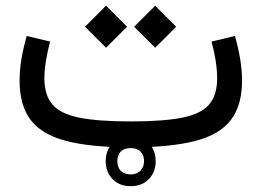

<svg xmlns="http://www.w3.org/2000/svg" viewBox="-20 -511 907 666"><path d="M433.3 2.7Q456.1 2.7 467.9 15.3Q479.7 27.8 479.7 47.9Q479.7 67.9 467.3 80.9Q454.8 94 433.3 94Q410.9 94 398.9 81.4Q387 68.8 387 47.9Q387 26.9 398.8 14.8Q410.6 2.7 433.3 2.7ZM433.3 -38.1Q393.7 -38.1 370.2 -13.8Q346.7 10.5 346.7 47.9Q346.7 85.2 370.2 110Q393.7 134.8 433.3 134.8Q473 134.8 496.5 110.1Q520 85.4 520 47.9Q520 10 496.3 -14Q472.7 -38.1 433.3 -38.1ZM794.9 -386.2 713.9 -366.9Q723.6 -330.6 728.4 -298.7Q733.2 -266.8 733.2 -239.3Q733.2 -181.9 705.9 -149.2Q678.7 -116.5 613.3 -103.1Q547.9 -89.8 433.3 -89.8Q319.1 -89.8 253.8 -103.1Q188.5 -116.5 161.3 -149.2Q134 -181.9 134 -239.3Q134 -266.8 139.2 -298.7Q144.3 -330.6 153.6 -366.9L72.3 -386.2Q60.8 -344.2 54.3 -305.7Q47.9 -267.1 47.9 -231.7Q47.9 -145.8 86.3 -95Q124.8 -44.2 209.6 -22.1Q294.4 0 433.3 0Q572.5 0 657.5 -22.1Q742.4 -44.2 781 -95Q819.6 -145.8 819.6 -231.7Q819.6 -267.1 813.2 -305.7Q806.9 -344.2 794.9 -386.2ZM445.3 -418.2 518.3 -345.5 591.1 -418.2 518.3 -491.2ZM274.9 -418.2 347.9 -345.5 420.7 -418.2 347.9 -491.2Z"/></svg>

Font: Estedad-FD-VF Thin
Style: Regular
Weight: 100
Designer: Amin Abedi
Version: Version 5.0